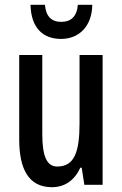

<svg xmlns="http://www.w3.org/2000/svg" viewBox="-20 -769 509 799"><path d="M364 -749H304C300 -700 275 -678 235 -678C194 -678 171 -701 167 -749H107C109 -655 157 -607 234 -607C310 -607 363 -661 364 -749ZM407 -540H311V-256C311 -135 289 -76 218 -76C175 -76 156 -119 156 -210V-540H60V-188C60 -66 99 10 196 10C249 10 290 -18 314 -71H320L331 0H407Z"/></svg>

Font: Noto Sans Lao ExtraCondensed Medium
Style: Regular
Weight: 500
Width: 2
Designer: Monotype Design Team
Foundry: Monotype Imaging Inc.
Version: Version 2.003